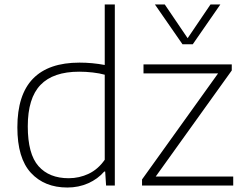

<svg xmlns="http://www.w3.org/2000/svg" viewBox="-20 -828 1091 857"><path d="M57.5 -259.5Q57.5 -405 127.2 -476.8Q197 -548.5 335 -548.5Q391.5 -548.5 447.5 -538V-808H492.5V0H453.5L449.5 -62.5H445.5Q416.5 -29 373.8 -10Q331 9 280.5 9Q178.5 9 118 -56.5Q57.5 -122 57.5 -259.5ZM447.5 -115V-494.5Q424.5 -501 394 -504.5Q363.5 -508 333.5 -508Q217.5 -508 160.8 -449Q104 -390 104 -264Q104 -140.5 151.8 -86.5Q199.5 -32.5 286.5 -32.5Q334 -32.5 376 -52.5Q418 -72.5 447.5 -115ZM675 -40H1021V0H614V-27L953.5 -500.5H620.5V-540.5H1014.5V-513.5ZM919.5 -808H963.5L840.5 -630.5H794.5L671.5 -808H715.5L817.5 -657.5Z"/></svg>

Font: Encode Sans Semi Expanded ExLight
Style: Regular
Weight: 275
Width: 6
Designer: Multiple Designers
Foundry: Impallari Type
Version: Version 2.000